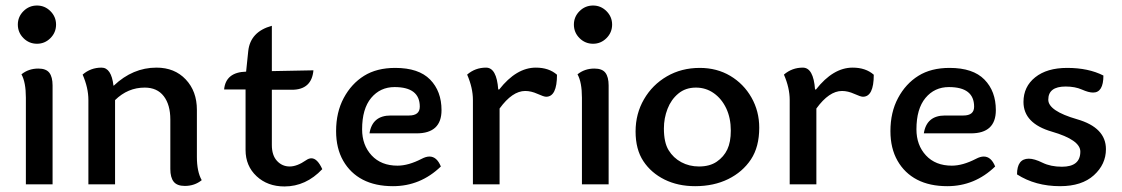

<svg xmlns="http://www.w3.org/2000/svg" viewBox="-20 -671 4086 699"><path d="M114.7 -511.7Q85.9 -511.7 65.4 -532.2Q44.9 -552.7 44.9 -581.5Q44.9 -609.9 65.4 -630.4Q85.9 -650.9 114.7 -650.9Q143.1 -650.9 163.6 -630.4Q184.1 -609.9 184.1 -581.5Q184.1 -552.7 163.6 -532.2Q143.1 -511.7 114.7 -511.7ZM171.4 0H74.2V-315.4Q74.2 -371.6 58.1 -400.4Q84 -421.4 119.6 -421.4Q147.9 -421.4 159.7 -406Q171.4 -390.6 171.4 -359.9Z M652.8 5.9Q624.5 5.9 612.3 -9.5Q600.1 -24.9 600.1 -55.7V-235.8Q600.1 -289.6 576.2 -320.8Q552.2 -352.1 506.8 -352.1Q445.3 -352.1 398.9 -306.6V0H301.8V-307.1Q301.8 -351.1 280.8 -399.4Q310.1 -424.8 349.6 -424.8Q385.3 -424.8 393.1 -359.4H394.5Q463.4 -424.8 549.8 -424.8Q615.7 -424.8 656.2 -381.8Q696.8 -338.9 696.8 -271V-100.1Q696.8 -45.9 714.4 -15.1Q688.5 5.9 652.8 5.9Z M1015.6 7.8Q954.1 7.8 914.1 -29.5Q874 -66.9 874 -125V-345.2H795.9Q801.8 -408.2 876 -410.2L883.8 -485.4Q891.6 -555.7 969.7 -577.1V-412.1L1121.1 -415Q1114.7 -344.2 1042.5 -344.2H969.7V-143.1Q969.7 -105.5 988.5 -85.2Q1007.3 -64.9 1034.7 -64.9Q1061.5 -64.9 1094.7 -87.9Q1104.5 -94.7 1113.8 -94.7Q1135.3 -94.7 1153.3 -55.2Q1093.8 7.8 1015.6 7.8Z M1410.6 6.8Q1346.7 6.8 1301 -16.8Q1255.4 -40.5 1229.5 -85.7Q1203.6 -130.9 1203.6 -193.8Q1203.6 -262.2 1231.4 -314.2Q1259.3 -366.2 1305.4 -395Q1351.6 -423.8 1418.9 -423.8Q1504.4 -423.8 1545.9 -381.3Q1587.4 -338.9 1587.4 -270Q1587.4 -185.5 1496.6 -185.5H1325.2Q1335.4 -250.5 1402.3 -250.5H1469.2Q1508.3 -250.5 1508.3 -282.7Q1508.3 -354 1416.5 -354Q1364.3 -354 1331.3 -314.5Q1298.3 -274.9 1298.3 -200.2Q1298.3 -142.6 1333 -105.2Q1367.7 -67.9 1427.2 -67.9Q1466.8 -67.9 1515.1 -92.8Q1530.8 -101.1 1543.5 -101.1Q1570.3 -101.1 1585 -64.9Q1510.7 6.8 1410.6 6.8Z M1798.8 0H1701.7V-307.1Q1701.7 -351.1 1680.7 -399.4Q1710 -424.8 1749.5 -424.8Q1788.1 -424.8 1793.9 -345.2H1797.4Q1859.9 -424.8 1930.7 -424.8Q1978.5 -424.8 2007.8 -398.9Q2007.8 -318.8 1968.3 -318.8Q1960 -318.8 1936.8 -329.3Q1913.6 -339.8 1892.1 -339.8Q1845.2 -339.8 1798.8 -275.9Z M2139.2 -511.7Q2110.4 -511.7 2089.8 -532.2Q2069.3 -552.7 2069.3 -581.5Q2069.3 -609.9 2089.8 -630.4Q2110.4 -650.9 2139.2 -650.9Q2167.5 -650.9 2188 -630.4Q2208.5 -609.9 2208.5 -581.5Q2208.5 -552.7 2188 -532.2Q2167.5 -511.7 2139.2 -511.7ZM2195.8 0H2098.6V-315.4Q2098.6 -371.6 2082.5 -400.4Q2108.4 -421.4 2144 -421.4Q2172.4 -421.4 2184.1 -406Q2195.8 -390.6 2195.8 -359.9Z M2510.7 6.8Q2448.2 6.8 2399.4 -17.3Q2350.6 -41.5 2322.3 -84.2Q2293.9 -127 2293.9 -192.4Q2293.9 -256.8 2324.5 -309.6Q2355 -362.3 2408 -393.1Q2460.9 -423.8 2527.8 -423.8Q2589.8 -423.8 2638.7 -394.8Q2687.5 -365.7 2715.8 -315.9Q2744.1 -266.1 2744.1 -206.1Q2744.1 -136.2 2713.9 -90.6Q2683.6 -44.9 2631.1 -19Q2578.6 6.8 2510.7 6.8ZM2524.9 -64.9Q2564 -64.9 2589.6 -82.5Q2615.2 -100.1 2627.9 -127Q2640.6 -153.8 2640.6 -195.3Q2640.6 -241.2 2624 -276.4Q2607.4 -311.5 2578.6 -331.8Q2549.8 -352.1 2513.7 -352.1Q2475.6 -352.1 2449.5 -330.3Q2423.3 -308.6 2410.2 -274.7Q2397 -240.7 2397 -203.1Q2397 -152.3 2414.1 -124.3Q2431.2 -96.2 2460.2 -80.6Q2489.3 -64.9 2524.9 -64.9Z M2952.1 0H2855V-307.1Q2855 -351.1 2834 -399.4Q2863.3 -424.8 2902.8 -424.8Q2941.4 -424.8 2947.3 -345.2H2950.7Q3013.2 -424.8 3084 -424.8Q3131.8 -424.8 3161.1 -398.9Q3161.1 -318.8 3121.6 -318.8Q3113.3 -318.8 3090.1 -329.3Q3066.9 -339.8 3045.4 -339.8Q2998.5 -339.8 2952.1 -275.9Z M3428.7 6.8Q3364.7 6.8 3319.1 -16.8Q3273.4 -40.5 3247.6 -85.7Q3221.7 -130.9 3221.7 -193.8Q3221.7 -262.2 3249.5 -314.2Q3277.3 -366.2 3323.5 -395Q3369.6 -423.8 3437 -423.8Q3522.5 -423.8 3564 -381.3Q3605.5 -338.9 3605.5 -270Q3605.5 -185.5 3514.6 -185.5H3343.3Q3353.5 -250.5 3420.4 -250.5H3487.3Q3526.4 -250.5 3526.4 -282.7Q3526.4 -354 3434.6 -354Q3382.3 -354 3349.4 -314.5Q3316.4 -274.9 3316.4 -200.2Q3316.4 -142.6 3351.1 -105.2Q3385.7 -67.9 3445.3 -67.9Q3484.9 -67.9 3533.2 -92.8Q3548.8 -101.1 3561.5 -101.1Q3588.4 -101.1 3603 -64.9Q3528.8 6.8 3428.7 6.8Z M3839.4 6.8Q3749.5 6.8 3682.6 -36.1Q3682.6 -93.3 3725.6 -93.3Q3745.6 -93.3 3775.4 -78.6Q3805.2 -64 3846.2 -64Q3913.1 -64 3913.1 -119.1Q3913.1 -161.6 3809.6 -191.7Q3706.1 -221.7 3706.1 -299.8Q3706.1 -355.5 3748.8 -389.6Q3791.5 -423.8 3865.2 -423.8Q3942.4 -423.8 3997.1 -396Q3997.1 -334 3959.5 -334Q3943.4 -334 3918.7 -345Q3894 -356 3859.4 -356Q3796.4 -356 3796.4 -308.1Q3796.4 -267.1 3901.4 -236.8Q4006.3 -206.5 4006.3 -127.9Q4006.3 -72.8 3962.4 -33Q3918.5 6.8 3839.4 6.8Z"/></svg>

Font: Bainsley
Style: Regular
Weight: 400
Designer: Paul James MIller
Foundry: High-Logic / Made with FontCreator
Version: Version 1.411;March 28, 2021;FontCreator 13.0.0.2683 64-bit